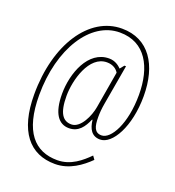

<svg xmlns="http://www.w3.org/2000/svg" viewBox="-151 -833 999 1094"><g transform="rotate(20 348.5 -286.0)"><path d="M305 142C393 142 461 90 509 43L494 22C451 65 392 117 310 117C173 117 87 25 87 -197C87 -479 221 -689 398 -689C555 -689 621 -558 621 -392C621 -216 556 -102 499 -102C456 -102 446 -137 446 -194C446 -219 448 -245 454 -279L496 -520H486L466 -495C453 -508 429 -529 391 -529C265 -529 207 -373 207 -248C207 -129 248 -77 310 -77C369 -77 397 -120 418 -168H421C427 -115 448 -77 499 -77C573 -77 649 -208 649 -394C649 -582 566 -714 402 -714C204 -714 59 -495 59 -191C59 32 151 142 305 142ZM316 -102C265 -102 235 -140 235 -246C235 -341 279 -504 387 -504C424 -504 447 -486 458 -467L420 -245C411 -190 372 -102 316 -102Z"/></g></svg>

Font: Noto Serif Hebrew ExtraCondensed Thin
Style: Regular
Weight: 100
Width: 2
Designer: Monotype Design Team
Foundry: Monotype Imaging Inc.
Version: Version 2.004